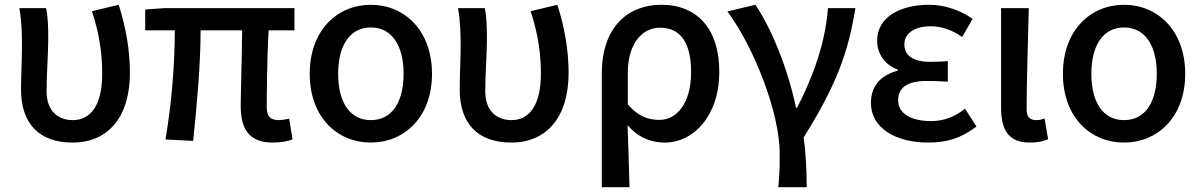

<svg xmlns="http://www.w3.org/2000/svg" viewBox="-20 -584 5031 804"><path d="M284 13C431 13 524 -92 524 -279C524 -375 507 -470 477 -564L365 -537C398 -437 408 -354 408 -275C408 -141 358 -81 285 -81C226 -81 175 -116 175 -202C175 -271 182 -363 182 -419C182 -469 181 -512 173 -550H61C71 -492 72 -438 72 -394C72 -332 68 -271 68 -210C68 -67 143 13 284 13Z M1122 13C1158 13 1186 7 1205 0L1191 -87C1172 -83 1158 -81 1148 -81C1114 -81 1097 -95 1097 -134C1097 -178 1098 -341 1105 -457H1213V-550H667L588 -544V-457H712C712 -317 699 -153 673 0L789 6C804 -144 820 -310 820 -457H994C993 -346 988 -190 988 -140C988 -43 1024 13 1122 13Z M1533 13C1671 13 1789 -91 1789 -275C1789 -459 1671 -564 1533 -564C1394 -564 1277 -459 1277 -275C1277 -91 1394 13 1533 13ZM1533 -81C1444 -81 1396 -157 1396 -275C1396 -392 1444 -469 1533 -469C1622 -469 1670 -392 1670 -275C1670 -157 1622 -81 1533 -81Z M2121 13C2268 13 2361 -92 2361 -279C2361 -375 2344 -470 2314 -564L2202 -537C2235 -437 2245 -354 2245 -275C2245 -141 2195 -81 2122 -81C2063 -81 2012 -116 2012 -202C2012 -271 2019 -363 2019 -419C2019 -469 2018 -512 2010 -550H1898C1908 -492 1909 -438 1909 -394C1909 -332 1905 -271 1905 -210C1905 -67 1980 13 2121 13Z M2500 200H2616C2614 108 2611 35 2608 -60C2655 -5 2710 13 2765 13C2881 13 2992 -95 2992 -284C2992 -458 2904 -564 2749 -564C2610 -564 2500 -471 2500 -276ZM2742 -82C2699 -82 2655 -93 2609 -147V-279C2609 -403 2670 -468 2744 -468C2835 -468 2874 -397 2874 -282C2874 -153 2815 -82 2742 -82Z M3239 200H3358C3358 137 3355 59 3345 -8C3483 -229 3532 -364 3562 -550H3447C3436 -403 3385 -264 3318 -133H3313C3279 -301 3205 -475 3143 -564L3026 -536C3139 -384 3245 -110 3245 59C3245 125 3244 151 3239 200Z M3867 13C3942 13 4001 -3 4069 -54L4021 -129C3972 -90 3926 -77 3879 -77C3792 -77 3741 -110 3741 -164C3741 -218 3781 -245 3860 -245C3888 -245 3917 -244 3949 -242V-328C3922 -326 3899 -325 3877 -325C3801 -325 3767 -353 3767 -398C3767 -447 3814 -474 3876 -474C3924 -474 3968 -458 4009 -429L4053 -505C4001 -541 3937 -564 3871 -564C3755 -564 3653 -516 3653 -413C3653 -363 3682 -313 3739 -293V-288C3676 -271 3627 -231 3627 -153C3627 -48 3730 13 3867 13Z M4293 13C4329 13 4350 7 4369 -1L4354 -88C4342 -83 4330 -81 4320 -81C4294 -81 4279 -93 4279 -126C4279 -246 4285 -408 4288 -550H4172V-133C4172 -41 4202 13 4293 13Z M4687 13C4825 13 4943 -91 4943 -275C4943 -459 4825 -564 4687 -564C4548 -564 4431 -459 4431 -275C4431 -91 4548 13 4687 13ZM4687 -81C4598 -81 4550 -157 4550 -275C4550 -392 4598 -469 4687 -469C4776 -469 4824 -392 4824 -275C4824 -157 4776 -81 4687 -81Z"/></svg>

Font: Noto Sans JP Medium
Style: Regular
Weight: 500
Designer: Ryoko NISHIZUKA  (kana, bopomofo & ideographs); Paul D. Hunt (Latin, Greek & Cyrillic); Sandoll Communications , Soo-you
Foundry: Adobe
Version: Version 2.002;hotconv 1.0.116;makeotfexe 2.5.65601